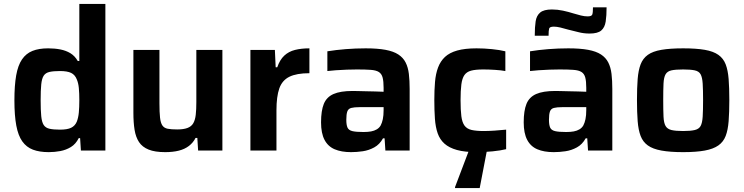

<svg xmlns="http://www.w3.org/2000/svg" viewBox="-20 -763 3769 973"><path d="M227 8Q180 8 147 -4.5Q114 -17 93 -46.5Q72 -76 62.5 -127Q53 -178 53 -254Q53 -330 62 -381Q71 -432 91.5 -462Q112 -492 144.5 -505Q177 -518 224 -518Q257 -518 285.5 -512.5Q314 -507 336.5 -493.5Q359 -480 374 -454H382V-743H514V0H390L386 -63H379Q364 -33 339.5 -18Q315 -3 286 2.5Q257 8 227 8ZM284 -106Q321 -106 340.5 -115.5Q360 -125 369 -146Q377 -166 379.5 -193Q382 -220 382 -255Q382 -291 379.5 -317Q377 -343 369 -361Q360 -384 340.5 -393.5Q321 -403 284 -403Q251 -403 231 -398.5Q211 -394 201.5 -379.5Q192 -365 189 -335.5Q186 -306 186 -255Q186 -204 189 -174Q192 -144 201.5 -129.5Q211 -115 231 -110.5Q251 -106 284 -106Z M817 8Q765 8 733 -5Q701 -18 684.5 -43Q668 -68 662 -105Q656 -142 656 -191V-510H788V-240Q788 -194 791 -167Q794 -140 803 -127Q812 -114 830 -110.5Q848 -107 878 -107Q910 -107 930 -114.5Q950 -122 959.5 -138.5Q969 -155 972 -181.5Q975 -208 975 -246V-510H1107V0H984L980 -64H971Q959 -40 937.5 -23.5Q916 -7 886 0.5Q856 8 817 8Z M1249 0V-510H1373L1377 -422H1385Q1398 -460 1420.5 -481Q1443 -502 1475 -510Q1507 -518 1548 -518V-392Q1483 -392 1446.5 -374Q1410 -356 1395.5 -315Q1381 -274 1381 -204V0Z M1759 8Q1710 8 1676 -6.5Q1642 -21 1624.5 -54.5Q1607 -88 1607 -143Q1607 -202 1621 -236.5Q1635 -271 1670 -286.5Q1705 -302 1767 -302Q1777 -302 1795 -301.5Q1813 -301 1836 -300.5Q1859 -300 1882 -299.5Q1905 -299 1924 -298V-318Q1924 -351 1919 -370Q1914 -389 1900 -398Q1886 -407 1859 -409Q1832 -411 1789 -411Q1767 -411 1738 -410Q1709 -409 1682 -407Q1655 -405 1639 -403V-503Q1682 -510 1732 -514Q1782 -518 1833 -518Q1893 -518 1933.5 -510.5Q1974 -503 1998.5 -487Q2023 -471 2035.5 -446.5Q2048 -422 2052 -388.5Q2056 -355 2056 -312V0H1933L1929 -62H1921Q1904 -31 1876.5 -16Q1849 -1 1818.5 3.5Q1788 8 1759 8ZM1822 -94Q1844 -94 1860.5 -97Q1877 -100 1889.5 -107.5Q1902 -115 1909 -127Q1916 -140 1920 -159Q1924 -178 1924 -205V-220H1803Q1775 -220 1760 -216Q1745 -212 1740 -198Q1735 -184 1735 -156Q1735 -130 1741 -116.5Q1747 -103 1766 -98.5Q1785 -94 1822 -94Z M2396 8Q2335 8 2295.5 -3Q2256 -14 2232.5 -35Q2209 -56 2198 -87.5Q2187 -119 2184 -161.5Q2181 -204 2181 -256Q2181 -306 2184.5 -347.5Q2188 -389 2200 -421Q2212 -453 2235 -474.5Q2258 -496 2297 -507Q2336 -518 2395 -518Q2433 -518 2473 -514Q2513 -510 2541 -503V-403Q2520 -407 2488 -409Q2456 -411 2429 -411Q2390 -411 2367.5 -405Q2345 -399 2333.5 -382.5Q2322 -366 2318 -335Q2314 -304 2314 -255Q2314 -205 2318 -174Q2322 -143 2334 -126.5Q2346 -110 2369.5 -104.5Q2393 -99 2431 -99Q2455 -99 2485.5 -101Q2516 -103 2545 -106V-7Q2517 0 2476 4Q2435 8 2396 8ZM2286 190V185L2363 -18H2450V-13L2411 190Z M2786 8Q2737 8 2703 -6.5Q2669 -21 2651.5 -54.5Q2634 -88 2634 -143Q2634 -202 2648 -236.5Q2662 -271 2697 -286.5Q2732 -302 2794 -302Q2804 -302 2822 -301.5Q2840 -301 2863 -300.5Q2886 -300 2909 -299.5Q2932 -299 2951 -298V-318Q2951 -351 2946 -370Q2941 -389 2927 -398Q2913 -407 2886 -409Q2859 -411 2816 -411Q2794 -411 2765 -410Q2736 -409 2709 -407Q2682 -405 2666 -403V-503Q2709 -510 2759 -514Q2809 -518 2860 -518Q2920 -518 2960.5 -510.5Q3001 -503 3025.5 -487Q3050 -471 3062.5 -446.5Q3075 -422 3079 -388.5Q3083 -355 3083 -312V0H2960L2956 -62H2948Q2931 -31 2903.5 -16Q2876 -1 2845.5 3.5Q2815 8 2786 8ZM2849 -94Q2871 -94 2887.5 -97Q2904 -100 2916.5 -107.5Q2929 -115 2936 -127Q2943 -140 2947 -159Q2951 -178 2951 -205V-220H2830Q2802 -220 2787 -216Q2772 -212 2767 -198Q2762 -184 2762 -156Q2762 -130 2768 -116.5Q2774 -103 2793 -98.5Q2812 -94 2849 -94ZM2690 -582Q2690 -626 2694.5 -655Q2699 -684 2717.5 -699.5Q2736 -715 2777 -715Q2805 -715 2833 -709Q2861 -703 2886 -695Q2906 -689 2924 -684.5Q2942 -680 2958 -680Q2978 -680 2981.5 -689.5Q2985 -699 2985 -726H3054Q3054 -684 3049.5 -654Q3045 -624 3027 -608.5Q3009 -593 2968 -593Q2938 -593 2911.5 -600Q2885 -607 2859 -613Q2839 -619 2820 -623.5Q2801 -628 2787 -628Q2766 -628 2763 -618.5Q2760 -609 2760 -582Z M3442 8Q3376 8 3332 0Q3288 -8 3263 -26Q3238 -44 3226.5 -74Q3215 -104 3211.5 -149Q3208 -194 3208 -256Q3208 -318 3211.5 -362.5Q3215 -407 3226.5 -437Q3238 -467 3263 -485Q3288 -503 3332 -510.5Q3376 -518 3442 -518Q3508 -518 3551.5 -510.5Q3595 -503 3620.5 -485Q3646 -467 3657.5 -437Q3669 -407 3672.5 -362.5Q3676 -318 3676 -256Q3676 -194 3672.5 -149Q3669 -104 3657.5 -74Q3646 -44 3620.5 -26Q3595 -8 3551.5 0Q3508 8 3442 8ZM3442 -99Q3479 -99 3500.5 -104Q3522 -109 3530.5 -124.5Q3539 -140 3541 -172Q3543 -204 3543 -256Q3543 -308 3541 -339.5Q3539 -371 3530.5 -386.5Q3522 -402 3500.5 -406.5Q3479 -411 3442 -411Q3404 -411 3383 -406.5Q3362 -402 3353 -386.5Q3344 -371 3342.5 -339.5Q3341 -308 3341 -256Q3341 -204 3342.5 -172Q3344 -140 3353 -124.5Q3362 -109 3383 -104Q3404 -99 3442 -99Z"/></svg>

Font: Saira Thin SemiBold
Style: Regular
Weight: 600
Version: Version 1.101